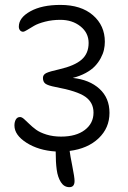

<svg xmlns="http://www.w3.org/2000/svg" viewBox="-20 -588 523 786"><path d="M264.2 178.2Q242.2 178.2 229.2 157.7Q216.3 137.2 212.2 106.9Q208 76.7 208 32.2Q137.7 27.8 88.4 -3.7Q39.1 -35.2 39.1 -74.2Q39.1 -88.9 44.9 -98.9Q50.8 -108.9 62 -108.9Q69.3 -108.9 78.6 -100.6Q87.9 -92.3 99.9 -80.6Q111.8 -68.8 127.7 -57.1Q143.6 -45.4 170.4 -37.1Q197.3 -28.8 230 -28.8Q291.5 -28.8 327.1 -55.9Q362.8 -83 362.8 -127Q362.8 -168 329.6 -191.7Q296.4 -215.3 207 -231.9Q176.3 -237.8 166 -245.4Q155.8 -252.9 155.8 -269Q155.8 -282.2 169.2 -288.8Q182.6 -295.4 222.2 -304.2Q285.6 -318.8 314.2 -344Q342.8 -369.1 342.8 -412.1Q342.8 -453.6 309.3 -480.2Q275.9 -506.8 227.1 -506.8Q193.8 -506.8 164.6 -499.3Q135.3 -491.7 119.6 -482.4Q104 -473.1 91.6 -465.6Q79.1 -458 75.2 -458Q66.9 -458 62 -463.9Q57.1 -469.7 57.1 -479Q57.1 -515.6 104.2 -541.7Q151.4 -567.9 227.1 -567.9Q312 -567.9 360.6 -525.6Q409.2 -483.4 409.2 -417Q409.2 -400.4 405.5 -384Q401.9 -367.7 392.3 -349.9Q382.8 -332 368.4 -316.9Q354 -301.8 330.6 -289.1Q307.1 -276.4 277.8 -269Q346.2 -261.7 387.2 -224.4Q428.2 -187 428.2 -126Q428.2 -64 383.5 -21.7Q338.9 20.5 265.1 29.8Q267.1 46.9 276.1 92.3Q285.2 137.7 285.2 152.8Q285.2 178.2 264.2 178.2Z"/></svg>

Font: Shantell Sans Irregular Bouncy
Style: Regular
Weight: 300
Designer: Stephen Nixon, Anya Danilova, Shantell Martin
Foundry: Arrow Type
Version: Version 1.006;[9816181b4]